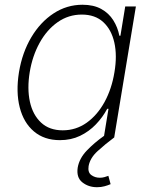

<svg xmlns="http://www.w3.org/2000/svg" viewBox="-20 -573 632 801"><path d="M230 11.7Q164.6 11.7 121.6 -24.7Q78.6 -61 62.3 -125Q45.9 -189 59.1 -271.5Q72.8 -354 110.6 -417.5Q148.4 -481 203.6 -517.1Q258.8 -553.2 324.2 -553.2Q370.6 -553.2 402.3 -535.6Q434.1 -518.1 452.6 -488.5Q471.2 -459 478 -423.8H482.4L502.4 -545.9H546.9L456.5 0H413.1L432.6 -119.1H427.2Q408.7 -84 380.1 -54.2Q351.6 -24.4 314 -6.3Q276.4 11.7 230 11.7ZM241.7 -29.3Q296.9 -29.3 341.6 -61Q386.2 -92.8 416.3 -147.7Q446.3 -202.6 457.5 -272Q469.2 -341.3 457 -395.5Q444.8 -449.7 410.6 -481Q376.5 -512.2 321.3 -512.2Q265.6 -512.2 220.5 -480.5Q175.3 -448.7 145.3 -394.3Q115.2 -339.8 104 -272Q92.8 -203.6 104.7 -148.7Q116.7 -93.8 151.4 -61.5Q186 -29.3 241.7 -29.3ZM384.8 208Q349.1 208 323.5 187.7Q297.9 167.5 304.2 126Q311 87.4 342.5 54.7Q374 22 414.1 -6.3L457 0Q418.9 28.3 387.2 57.4Q355.5 86.4 349.6 120.1Q345.7 146 360.8 157.2Q376 168.5 396.5 168.5Q406.7 168.5 415.5 166Q424.3 163.6 432.1 160.6L441.4 195.3Q430.2 200.2 416 204.1Q401.9 208 384.8 208Z"/></svg>

Font: Inter ExtraLight
Style: Italic
Weight: 250
Italic angle: -9.3988°
Designer: Rasmus Andersson
Foundry: rsms
Version: Version 4.001;git-66647c0bb